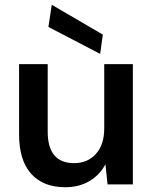

<svg xmlns="http://www.w3.org/2000/svg" viewBox="-20 -773 644 805"><path d="M254 12Q161 12 110.5 -44.5Q60 -101 60 -209V-504H180V-221Q180 -89 291 -89Q347 -89 382 -127.5Q417 -166 417 -235V-504H537V0H431L422 -84Q398 -39 354.5 -13.5Q311 12 254 12ZM400 -547 183 -660 197 -753 411 -628Z"/></svg>

Font: AWOL-DM SemiBold
Style: Regular
Weight: 600
Designer: Colophon Foundry, Jonny Pinhorn, Mikhail Sharanda
Foundry: Colophon Foundry
Version: Version 1.000;Glyphs 3.2.3 (3260)